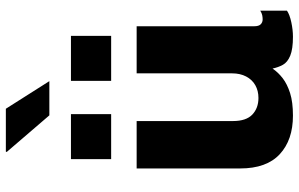

<svg xmlns="http://www.w3.org/2000/svg" viewBox="-198 -788 997 640"><g transform="rotate(-90 300.0 -468.5)"><path d="M234 10Q153 10 105.5 -34Q58 -78 58 -166V-511H216V-190Q216 -146 237.5 -125.5Q259 -105 293 -105Q317 -105 335.5 -115.5Q354 -126 364.5 -146Q375 -166 375 -193V-511H532V-119Q532 -104 538.5 -97.5Q545 -91 555 -91Q562 -91 569 -92.5Q576 -94 584 -99V-10Q571 -1 545.5 4.5Q520 10 497 10Q456 10 434 1Q412 -8 403.5 -23.5Q395 -39 391 -58Q378 -39 358.5 -24Q339 -9 309 0.5Q279 10 234 10ZM349 -802H235L113 -944L114 -947H257ZM500 -596H350V-730H500ZM239 -596H89V-730H239Z"/></g></svg>

Font: Chivo Mono Medium
Style: Bold
Weight: 700
Monospace: yes
Version: Version 1.008